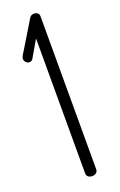

<svg xmlns="http://www.w3.org/2000/svg" viewBox="-144 -772 508 813"><g transform="rotate(-20 110.0 -365.5)"><path d="M38 -544Q29 -544 22.5 -551Q16 -558 16 -567Q16 -572 20 -580Q24 -588 28 -593L102 -715Q106 -723 111.5 -727Q117 -731 126 -731Q135 -731 141.5 -726Q148 -721 148 -710V-22Q148 -11 140.5 -5.5Q133 0 123 0Q112 0 105 -5.5Q98 -11 98 -22V-629L56 -557Q50 -544 38 -544Z"/></g></svg>

Font: Dosis
Style: Regular
Weight: 400
Designer: Edgar Tolentino, Pablo Impallari, Igino Marini
Foundry: Edgar Tolentino, Pablo Impallari, Igino Marini
Version: Version 1.007;Glyphs 3.1.1 (3134)